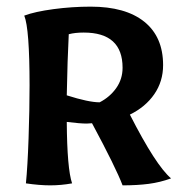

<svg xmlns="http://www.w3.org/2000/svg" viewBox="-20 -552 553 578"><path d="M58 0Q63 -49 66 -135.5Q69 -222 69 -295Q69 -466 53 -505Q85 -517 141 -524.5Q197 -532 253 -532Q358 -532 414.5 -486.5Q471 -441 471 -356Q471 -307 444.5 -268.5Q418 -230 371 -207Q449 -54 495 -15Q462 -3 427.5 1.5Q393 6 349 6Q329 -47 257 -181L241 -180Q221 -180 181 -185Q182 -44 197 0Q164 6 131 6Q99 6 58 0ZM349 -348Q349 -454 232 -454Q206 -454 187 -449Q183 -373 181 -265Q247 -244 280 -244Q311 -260 330 -287Q349 -314 349 -348Z"/></svg>

Font: Mirza SemiBold
Style: Regular
Weight: 600
Designer: Arabic design by Kourosh Beigpour, Latin design by Eduardo Tunni, engineering by Lasse Fister
Version: Version 1.0010g